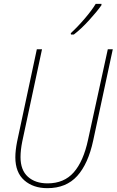

<svg xmlns="http://www.w3.org/2000/svg" viewBox="-20 -971 608 1001"><path d="M227 10Q325 10 382.5 -53.5Q440 -117 466 -239L568 -714H542L439 -242Q415 -130 364.5 -72.5Q314 -15 228 -15Q164 -15 125.5 -49.5Q87 -84 87 -152Q87 -188 96 -233L199 -714H172L69 -232Q60 -186 60 -151Q60 -72 106.5 -31Q153 10 227 10ZM350 -791H365Q403 -820 444.5 -865.5Q486 -911 509 -944V-951H479Q460 -919 422.5 -875Q385 -831 349 -798Z"/></svg>

Font: Noto Sans UI SemiCondensed Thin
Style: Italic
Weight: 250
Width: 4
Italic angle: -12°
Designer: Monotype Design Team
Foundry: Monotype Imaging Inc.
Version: Version 1.901